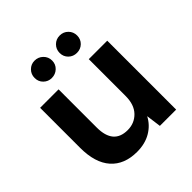

<svg xmlns="http://www.w3.org/2000/svg" viewBox="-189 -839 993 993"><g transform="rotate(-45 308.0 -342.5)"><path d="M254 12Q161 12 110.5 -45Q60 -102 60 -211V-504H195V-225Q195 -102 299 -102Q349 -102 382.5 -136.5Q416 -171 416 -235V-504H551V0H432L421 -82Q399 -39 356 -13.5Q313 12 254 12ZM212 -570Q186 -570 167.5 -588Q149 -606 149 -633Q149 -660 167.5 -678.5Q186 -697 212 -697Q239 -697 258 -678.5Q277 -660 277 -633Q277 -606 258 -588Q239 -570 212 -570ZM396 -570Q369 -570 350.5 -588Q332 -606 332 -633Q332 -660 350.5 -678.5Q369 -697 396 -697Q423 -697 441.5 -678.5Q460 -660 460 -633Q460 -606 441.5 -588Q423 -570 396 -570Z"/></g></svg>

Font: DM Sans
Style: Bold
Weight: 700
Designer: Colophon Foundry, Jonny Pinhorn
Foundry: Colophon Foundry
Version: Version 4.004; ttfautohint (v1.8.4.7-5d5b)